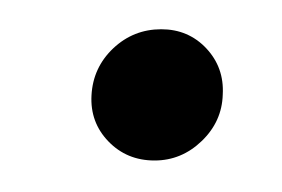

<svg xmlns="http://www.w3.org/2000/svg" viewBox="-20 -410 188 128"><path d="M83 -303Q64.5 -303 52.2 -315.8Q40 -328.5 41 -346.5Q42 -365 55.5 -377.8Q69 -390.5 87.5 -390.5Q105.5 -390.5 117.5 -377.8Q129.5 -365 128.5 -347Q128 -329 114.5 -316Q101 -303 83 -303Z"/></svg>

Font: Anybody Light
Style: Italic
Weight: 300
Italic angle: -10°
Designer: Tyler Finck
Foundry: Etcetera Type Company
Version: Version 1.010; ttfautohint (v1.8.3) -l 8 -r 50 -G 200 -x 14 